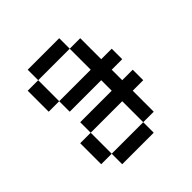

<svg xmlns="http://www.w3.org/2000/svg" viewBox="-154 -685 808 808"><g transform="rotate(-45 250.0 -281.0)"><path d="M437.5 -187.5V-250H375V-312.5H437.5V-375H375Q375 -375 375 -500H312.5Q312.5 -500 312.5 -375H125V-312.5H312.5V-250H125V-187.5H62.5Q62.5 -187.5 62.5 -62.5H125V0H312.5V-62.5H125Q125 -62.5 125 -187.5H312.5Q312.5 -187.5 312.5 -62.5H375Q375 -62.5 375 -187.5ZM125 -375Q125 -375 125 -500H62.5Q62.5 -500 62.5 -375ZM125 -500H312.5V-562.5H125Z"/></g></svg>

Font: Unifont
Style: Regular
Weight: 500
Version: Version 15.1.04